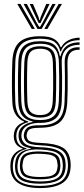

<svg xmlns="http://www.w3.org/2000/svg" viewBox="-20 -792 427 979"><path d="M184 167Q115 167 75.4 143Q35.8 119 33.2 64Q32.8 56 33 49.5Q33.2 43 34 36.8Q36.2 10.5 53.6 -8Q71 -26.5 95 -32.2V-35.2Q71.2 -43.5 61.8 -57.6Q52.2 -71.8 50.8 -89.5Q50.2 -94 50.2 -98.2Q50.2 -102.5 50.8 -107.2Q52.8 -129.5 65.4 -145.1Q78 -160.8 102 -169V-172.8Q78 -182 61.2 -206.2Q44.5 -230.5 42.8 -271.8Q41.8 -297.2 41.2 -321Q40.8 -344.8 40.8 -369Q40.8 -393.2 41.2 -419.8Q41.8 -446.2 42.8 -476.8Q45.5 -547.2 79 -577.2Q112.5 -607.2 184.5 -607.2Q233.2 -607.2 256.5 -592.9Q279.8 -578.5 289.2 -551.2H292.5Q301.8 -569.5 318.4 -580.4Q335 -591.2 353.4 -595.9Q371.8 -600.5 385.8 -600V-587.2Q344.8 -587.2 321.5 -570.9Q298.2 -554.5 290.8 -529.8H287.5Q280.2 -562 258 -578.2Q235.8 -594.5 184.5 -594.5Q118.5 -594.5 89.6 -566.6Q60.8 -538.8 58.2 -476.8Q57 -441.5 56.5 -410.4Q56 -379.2 56.2 -346.1Q56.5 -313 58 -271.8Q60 -227 77.8 -203.4Q95.5 -179.8 124.2 -172.8V-169Q94.5 -161.5 80.2 -145.8Q66 -130 63.8 -107.5Q63.2 -103.2 63.2 -98.9Q63.2 -94.5 63.8 -89.2Q65.2 -71 76 -57Q86.8 -43 115 -35.8V-32.5Q85.8 -25.5 67.8 -8.6Q49.8 8.2 47 37Q46 44 45.5 49.8Q45 55.5 45.5 64Q48.5 115.8 84.1 135.8Q119.8 155.8 184 155.8Q249.8 155.8 285.5 135.8Q321.2 115.8 326 64Q326.8 56.5 326.6 50.2Q326.5 44 325.8 36.5Q321.8 -13.8 286.9 -31.2Q252 -48.8 186.8 -51Q155.2 -52.2 138.1 -56.9Q121 -61.5 113.4 -69.8Q105.8 -78 103 -89.2Q101.8 -94 101.4 -98.8Q101 -103.5 101.8 -107.5Q106 -132 122.2 -142.9Q138.5 -153.8 184.5 -153.2Q243.8 -152.8 274.8 -178.8Q305.8 -204.8 309 -270.5Q310.5 -307.2 311 -338.4Q311.5 -369.5 311.1 -402.1Q310.8 -434.8 309.8 -476.2Q309 -509.8 327.4 -531.1Q345.8 -552.5 385.8 -551.2V-538.5Q353.2 -539 338.2 -522.4Q323.2 -505.8 324 -469Q324.8 -432.5 325 -400.5Q325.2 -368.5 325 -337.1Q324.8 -305.8 323 -271.2Q319.5 -200.8 287.4 -170.9Q255.2 -141 184.5 -140.5Q155.2 -140.5 141.2 -136.5Q127.2 -132.5 122.4 -124.5Q117.5 -116.5 115.8 -104.8Q115.5 -103 115.5 -99.8Q115.5 -96.5 116.2 -93.5Q118.5 -83.2 124.6 -77Q130.8 -70.8 145.2 -67.6Q159.8 -64.5 186.8 -63.2Q259.5 -61 297.5 -40.5Q335.5 -20 339.8 36.8Q340.5 45.5 340.5 50.6Q340.5 55.8 339.8 64Q335.5 118.8 296.2 142.9Q257 167 184 167ZM184 133.2Q223 133.2 247.9 126.5Q272.8 119.8 285.4 104.6Q298 89.5 299.8 64Q300.5 57.2 300.4 51.1Q300.2 45 299.2 36.8Q297.2 10.5 283.4 -3Q269.5 -16.5 245.1 -22Q220.8 -27.5 186.8 -29.5Q133 -33 104.8 -17.4Q76.5 -1.8 70.8 36.8Q69.5 43.8 69.1 50.1Q68.8 56.5 69.2 64.5Q72.2 105.8 102.1 119.5Q132 133.2 184 133.2ZM184 122.2Q136.2 122.2 110.4 110.9Q84.5 99.5 82 64.2Q81.2 57.8 81.5 50.4Q81.8 43 82.8 36.2Q86.8 1 113.5 -10.1Q140.2 -21.2 187.5 -19.5Q217.2 -18.5 238.6 -14.4Q260 -10.2 272.4 1.4Q284.8 13 286.8 36.8Q288 45 287.9 51.1Q287.8 57.2 287 64.2Q283.8 100 257.5 111.1Q231.2 122.2 184 122.2ZM184 110.5Q209.8 110.5 228.8 107.5Q247.8 104.5 259.1 94.6Q270.5 84.8 272.5 64.5Q274.2 57 274 50.6Q273.8 44.2 272 36.8Q270.5 17.5 259.4 8.4Q248.2 -0.8 229.8 -3.8Q211.2 -6.8 186.8 -7.8Q145 -9.5 121.9 -0.5Q98.8 8.5 96.5 36.5Q94.8 43 94.4 50.5Q94 58 95.5 64.5Q98.5 94.2 121.5 102.4Q144.5 110.5 184 110.5ZM184 144.8Q123.8 144.8 91.6 128.1Q59.5 111.5 56.8 64.2Q56.2 56.2 56.6 50Q57 43.8 58 36.8Q61 6 80.1 -10.9Q99.2 -27.8 136.5 -33V-36.2Q104.5 -41.8 91.4 -55.2Q78.2 -68.8 75.2 -89.2Q74.5 -94.8 74.5 -98.2Q74.5 -101.8 74.8 -107.5Q75.8 -131.2 95.4 -147.9Q115 -164.5 146.2 -169.8V-173Q111 -180 93.1 -203Q75.2 -226 73.2 -273Q72.2 -303.2 71.8 -334.6Q71.2 -366 71.6 -400.9Q72 -435.8 73.5 -475.8Q75.8 -535.2 102.9 -558.5Q130 -581.8 184.5 -581.8Q233.2 -581.8 255.6 -564Q278 -546.2 285.2 -505.2H288.2Q294.8 -529 306.9 -544.6Q319 -560.2 338.5 -568.1Q358 -576 385.8 -576.2V-563.5Q341.2 -564 317.1 -540Q293 -516 294.8 -472Q296.2 -435.2 296.5 -401Q296.8 -366.8 296.4 -334.9Q296 -303 294.8 -273.5Q291.8 -211.2 263.6 -188.1Q235.5 -165 184.5 -165.5Q157 -165.8 136.6 -159Q116.2 -152.2 104.2 -139.9Q92.2 -127.5 89.8 -110.2Q89 -104.8 89 -99.6Q89 -94.5 89.8 -89.8Q93.8 -66.2 114.8 -54.6Q135.8 -43 186.8 -41.2Q225.8 -40.2 253.4 -32.8Q281 -25.2 296.5 -8.6Q312 8 314 36.8Q314.8 44.5 314.9 50.1Q315 55.8 314.2 64.2Q310 110.2 276.9 127.5Q243.8 144.8 184 144.8ZM184.5 -179.8Q231.5 -179.8 254.4 -200.6Q277.2 -221.5 279.8 -274.2Q281 -301.5 281.5 -333.6Q282 -365.8 281.8 -401.5Q281.5 -437.2 280.2 -475.2Q278.2 -528 254.2 -548.5Q230.2 -569 184.5 -569Q136 -569 113.5 -547.9Q91 -526.8 88.8 -474.8Q86.8 -420.2 86.9 -370Q87 -319.8 88.8 -273.8Q91 -223 113.6 -201.4Q136.2 -179.8 184.5 -179.8ZM184.5 -192.5Q145.8 -192.5 126 -210Q106.2 -227.5 104 -274.2Q102.2 -320.5 102.2 -373.1Q102.2 -425.8 104 -474Q106 -520.8 125.4 -538.5Q144.8 -556.2 184.5 -556.2Q225.5 -556.2 244.2 -538.2Q263 -520.2 264.8 -474.8Q266.2 -439 266.5 -404.2Q266.8 -369.5 266.2 -336.9Q265.8 -304.2 264.5 -274.8Q262.2 -228.5 243.1 -210.5Q224 -192.5 184.5 -192.5ZM184.5 -205.2Q217 -205.2 232 -220.6Q247 -236 249 -276Q250.5 -305.2 250.9 -338.4Q251.2 -371.5 251 -406Q250.8 -440.5 249.5 -474Q248 -513.5 232.8 -528.5Q217.5 -543.5 184.5 -543.5Q152 -543.5 136.6 -528.4Q121.2 -513.2 119.5 -473.2Q117.8 -425 117.8 -373.8Q117.8 -322.5 119.5 -275.2Q121.2 -234.8 137.1 -220Q153 -205.2 184.5 -205.2ZM68 -772H84.5L157.8 -644.5H141.8ZM100 -772H116.8L166.2 -677.5L179.5 -655.2H184.2L197.5 -677.5L247 -772H263.8L192.5 -644.5H171ZM131.2 -772H148.2L176.5 -704.8L180.5 -689.8H183.2L187.2 -704.8L216 -772H232.8L196 -695L186.5 -674.5H177.2L167.5 -695ZM279.2 -772H295.8L221.8 -644.5H206Z"/></svg>

Font: Big Shoulders Inline Display Thin Medium
Style: Regular
Weight: 500
Version: Version 2.002